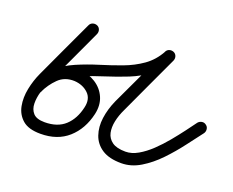

<svg xmlns="http://www.w3.org/2000/svg" viewBox="-100 -739 1138 937"><g transform="rotate(20 469.0 -270.5)"><path d="M276 -522Q241 -446 205.5 -370Q170 -294 134 -217Q123 -193 113.5 -161Q104 -129 104.5 -99Q105 -69 122.5 -49.5Q140 -30 182 -30Q249 -30 288 -66Q327 -102 341 -165Q352 -212 324 -239Q296 -266 252 -269Q252 -269 252 -269Q252 -269 252 -269Q252 -269 252 -269Q252 -269 252 -269Q201 -271 168 -238.5Q135 -206 115 -163Q110 -152 98.5 -148Q87 -144 75 -149Q64 -154 60 -165.5Q56 -177 61 -189Q88 -248 136.5 -289.5Q185 -331 254 -329Q254 -329 254.5 -329Q255 -329 255 -329Q255 -329 255 -329Q255 -329 255 -329Q303 -326 340 -302.5Q377 -279 394 -240Q411 -201 400 -152Q381 -69 325.5 -19.5Q270 30 182 30Q120 30 89 3Q58 -24 50 -66Q42 -108 51.5 -155Q61 -202 80 -243Q115 -319 150.5 -395Q186 -471 222 -548Q227 -559 238.5 -563Q250 -567 262 -562Q273 -557 277 -545.5Q281 -534 276 -522ZM76 -148Q65 -153 60.5 -165Q56 -177 60 -188Q86 -248 129.5 -284.5Q173 -321 226.5 -344Q280 -367 337 -384.5Q394 -402 448 -422Q502 -442 546 -473Q590 -504 618 -555Q623 -566 635 -569.5Q647 -573 658 -567Q669 -562 672.5 -550Q676 -538 670 -527Q641 -472 595.5 -437.5Q550 -403 495 -381Q440 -359 383 -341Q326 -323 273.5 -302Q221 -281 179.5 -248.5Q138 -216 116 -164Q111 -153 99 -148.5Q87 -144 76 -148ZM657 -568Q668 -563 672 -551.5Q676 -540 671 -528Q635 -451 599 -373.5Q563 -296 527 -218Q511 -185 504 -152Q497 -119 503 -91.5Q509 -64 532.5 -47Q556 -30 602 -30Q634 -30 667 -49Q700 -68 731.5 -98Q763 -128 791.5 -162.5Q820 -197 844 -229Q868 -261 884 -283Q892 -292 904 -294Q916 -296 926 -288Q936 -281 937.5 -268.5Q939 -256 932 -246Q905 -211 869.5 -164Q834 -117 791.5 -72.5Q749 -28 701 1Q653 30 602 30Q539 30 502 6Q465 -18 451 -58.5Q437 -99 443.5 -147Q450 -195 472 -244Q508 -321 544.5 -398.5Q581 -476 617 -554Q622 -565 633.5 -569Q645 -573 657 -568Z"/></g></svg>

Font: FRB American Cursive Guidelines Arrows
Style: Bold Italic
Weight: 700
Italic angle: -25°
Version: Version 2.0;Modular Font Editor K font №1